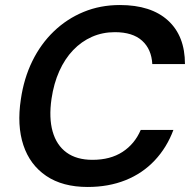

<svg xmlns="http://www.w3.org/2000/svg" viewBox="-20 -732 766 764"><path d="M329 12Q229 12 164 -32Q99 -76 73 -154.5Q47 -233 63 -337Q75 -420 108.5 -488.5Q142 -557 194 -607Q246 -657 312.5 -684.5Q379 -712 457 -712Q581 -712 648.5 -650.5Q716 -589 716 -477H586Q583 -536 545.5 -570Q508 -604 437 -604Q388 -604 346 -585.5Q304 -567 271 -532.5Q238 -498 216 -449Q194 -400 185 -339Q174 -263 189.5 -208.5Q205 -154 245 -125Q285 -96 348 -96Q419 -96 467.5 -127.5Q516 -159 540 -215H670Q644 -145 595.5 -93.5Q547 -42 479.5 -15Q412 12 329 12Z"/></svg>

Font: DM Sans 10pt SemiBold
Style: Italic
Weight: 600
Italic angle: -10°
Version: Version 4.004;gftools[0.9.30]